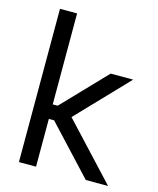

<svg xmlns="http://www.w3.org/2000/svg" viewBox="-113 -831 747 910"><g transform="rotate(15 260.5 -376.0)"><path d="M67.4 -752H151.4V-305.7H175.8L378.9 -517.6H489.3L252.9 -270.5L504.9 0H395.5L177.2 -234.4H151.4V0H67.4Z"/></g></svg>

Font: Reddit Sans Vanilla
Style: Regular
Weight: 400
Designer: Stephen Hutchings
Foundry: Reddit
Version: Version 1.013